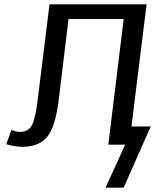

<svg xmlns="http://www.w3.org/2000/svg" viewBox="-20 -669 717 888"><path d="M588 -84 658 -649H209L153 -197C146 -142 137 -106 126 -87C115 -68 97 -59 72 -59C61 -59 48 -62 33 -68L9 -2C37 6 61 10 83 10C135 10 174 -6 199 -37C224 -68 241 -124 251 -203L297 -581H552L481 0H559L468 199H552L677 -84Z"/></svg>

Font: Gamestation Text
Style: Italic
Weight: 400
Designer: Jonas Hecksher
Foundry: Jonas Hecksher, Playtypeª, e-types AS
Version: Version 1.003